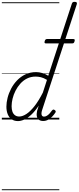

<svg xmlns="http://www.w3.org/2000/svg" viewBox="-20 -1308 862 2101"><path d="M177 17Q137 17 108.5 -2Q80 -21 65 -57Q50 -93 50 -141Q50 -186 63 -237.5Q76 -289 102 -338.5Q128 -388 167.5 -429Q207 -470 259 -494.5Q311 -519 376 -519Q408 -519 443.5 -508.5Q479 -498 508 -479L766 -1267Q770 -1279 776.5 -1283.5Q783 -1288 796 -1288Q814 -1288 819 -1280.5Q824 -1273 820 -1261L442 -107Q430 -71 435.5 -51.5Q441 -32 462 -32Q478 -32 494 -42Q510 -52 524 -67.5Q538 -83 549 -99Q555 -106 561.5 -108.5Q568 -111 577 -105Q588 -98 589.5 -91Q591 -84 586 -76Q572 -54 552 -33Q532 -12 507 2Q482 16 452 16Q425 16 407 3.5Q389 -9 383.5 -34Q378 -59 386 -95Q391 -110 395.5 -124.5Q400 -139 404 -152Q363 -91 323 -53.5Q283 -16 245.5 0.5Q208 17 177 17ZM107 -146Q107 -111 116 -86Q125 -61 144 -47Q163 -33 190 -33Q227 -33 270 -61.5Q313 -90 358.5 -148Q404 -206 449 -295L494 -434Q457 -456 427.5 -463Q398 -470 370 -470Q318 -470 276 -449Q234 -428 202.5 -392.5Q171 -357 149.5 -314.5Q128 -272 117.5 -228Q107 -184 107 -146ZM483 -833Q470 -833 468 -839.5Q466 -846 469 -857Q472 -868 477.5 -874.5Q483 -881 495 -881H782Q795 -881 797 -874Q799 -867 796 -857Q793 -846 788 -839.5Q783 -833 770 -833ZM0 763H629V773H0ZM0 -20H629V0H0ZM0 -505H629V-500H0ZM0 -1283H629V-1273H0Z"/></svg>

Font: Playwrite NL Guides
Style: Regular
Weight: 400
Designer: Veronika Burian, José Scaglione
Foundry: TypeTogether
Version: Version 1.003